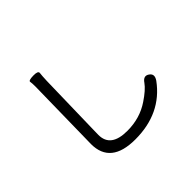

<svg xmlns="http://www.w3.org/2000/svg" viewBox="-172 -1032 1345 1345"><g transform="rotate(-45 500.0 -360.0)"><path d="M480 51Q237 51 237 -146Q237 -172 238 -198L246 -652Q247 -678 247 -704Q247 -741 244 -755.5Q241 -770 290 -771Q339 -772 336 -751Q333 -730 331 -678L320 -206Q319 -180 319 -154Q319 -31 483 -31Q608 -31 704 -96Q776 -144 805 -185Q834 -228 869 -203Q904 -179 874 -136Q737 51 480 51Z"/></g></svg>

Font: Resource Han Rounded KR
Style: Regular
Weight: 400
Designer: Cyano Hao (round all glyphs); Ryoko NISHIZUKA 西塚涼子 (kana, bopomofo & ideographs); Paul D. Hunt (Latin, Greek & Cyrillic)
Foundry: Cyano Hao
Version: 0.990